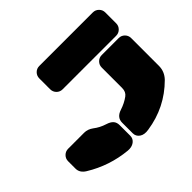

<svg xmlns="http://www.w3.org/2000/svg" viewBox="-164 -900 1107 1107"><g transform="rotate(-45 389.5 -346.5)"><path d="M768.1 -648.9V-561Q768.1 -539.6 753.2 -524.7Q738.3 -509.8 716.8 -509.8H280.8Q259.3 -509.8 244.6 -524.7Q230 -539.6 230 -561V-648.9Q230 -670.4 244.6 -685.3Q259.3 -700.2 280.8 -700.2H716.8Q738.3 -700.2 753.2 -685.3Q768.1 -670.4 768.1 -648.9ZM735.8 -131.8Q623.5 -19.5 464.8 3.9Q429.2 9.8 408.2 -4.9Q387.2 -19.5 387.2 -44.9V-130.9Q387.2 -173.8 435.1 -189Q475.6 -202.1 506.8 -225.1Q528.8 -241.2 528.8 -272.9V-439Q528.8 -460.4 543.7 -475.3Q558.6 -490.2 580.1 -490.2H717.8Q739.3 -490.2 754.2 -475.3Q769 -460.4 769 -439V-212.9Q769 -166.5 735.8 -131.8ZM315.9 -189.9Q342.8 -181.6 355 -167.7Q367.2 -153.8 367.2 -130.9V-44.9Q367.2 -20.5 347.4 -5.9Q327.6 8.8 295.9 5.9Q160.2 -7.3 44.9 -78.1Q9.8 -99.6 9.8 -133.8V-193.8Q9.8 -215.3 24.7 -230.2Q39.6 -245.1 61 -245.1H191.9Q220.2 -245.1 246.1 -226.1Q276.9 -202.1 315.9 -189.9Z"/></g></svg>

Font: Nastup Soft
Style: Regular
Weight: 400
Designer: Maksym Kobuzan
Foundry: Zakznak
Version: Version 1.020;hotconv 1.0.109;makeotfexe 2.5.65596